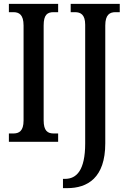

<svg xmlns="http://www.w3.org/2000/svg" viewBox="-20 -734 661 994"><path d="M26 0H281V-43H258C227 -43 206 -56 206 -111V-602C206 -659 226 -671 258 -671H281V-714H26V-671H49C78 -671 102 -659 102 -602V-110C102 -55 78 -43 49 -43H26ZM306 240H328C433 240 525 187 525 8V-602C525 -659 549 -671 578 -671H600V-714H346V-671H368C397 -671 421 -659 421 -606V9C421 148 376 192 317 192H306Z"/></svg>

Font: Noto Serif Ethiopic ExtraCondensed Medium
Style: Regular
Weight: 500
Width: 2
Designer: Monotype Design Team
Foundry: Monotype Imaging Inc.
Version: Version 2.102